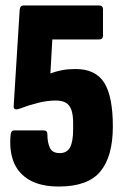

<svg xmlns="http://www.w3.org/2000/svg" viewBox="-20 -675 457 701"><path d="M195 6Q128 6 86.5 -18.5Q45 -43 29 -86Q13 -129 19 -185Q21 -194 24 -196.5Q27 -199 33 -199H139Q153 -199 153 -185Q153 -155 162 -135.5Q171 -116 198 -116Q224 -116 235.5 -136.5Q247 -157 247 -203V-227Q247 -254 241 -272.5Q235 -291 221 -299.5Q207 -308 184 -308Q152 -308 117 -299Q82 -290 51 -278Q39 -274 34 -277Q29 -280 30 -289L52 -641Q54 -655 66 -655H342Q356 -655 356 -641V-545Q356 -531 342 -531H171L164 -407Q186 -415 207.5 -419Q229 -423 256 -423Q329 -423 360.5 -373Q392 -323 392 -213Q392 -104 346.5 -49Q301 6 195 6Z"/></svg>

Font: Sofia Sans Extra Condensed Black
Style: Regular
Weight: 900
Designer: Botio Nikoltchev, Ani Petrova
Foundry: lettersoup
Version: Version 4.101